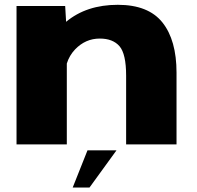

<svg xmlns="http://www.w3.org/2000/svg" viewBox="-20 -616 842 819"><path d="M50.5 0V-590.5H258L262 -523Q349 -595.5 482.5 -595.5Q613 -595.5 673 -520Q733 -444.5 733 -306V0H518V-293Q518 -386 489.8 -418.8Q461.5 -451.5 405.5 -451.5Q344.5 -451.5 300 -405Q275.5 -379 265 -345V0ZM290.1 183.9 353.2 25.3H476.9L361.8 183.9Z"/></svg>

Font: Anybody ExtraExpanded ExtraBold
Style: Regular
Weight: 800
Width: 8
Designer: Tyler Finck
Foundry: Etcetera Type Company
Version: Version 1.010; ttfautohint (v1.8.3) -l 8 -r 50 -G 200 -x 14 